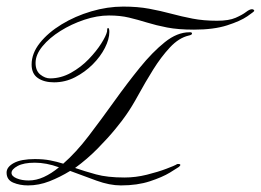

<svg xmlns="http://www.w3.org/2000/svg" viewBox="-50 -563 792 583"><path d="M324 -543Q368 -543 403 -536.5Q438 -530 469.5 -521.5Q501 -513 534.5 -506.5Q568 -500 609 -500Q645 -500 665.5 -509Q686 -518 697 -526.5Q708 -535 715 -535Q718 -535 720 -533.5Q722 -532 722 -530Q722 -528 701 -513.5Q680 -499 639.5 -486Q599 -473 539 -473Q491 -473 457.5 -479.5Q424 -486 396.5 -494.5Q369 -503 342 -509.5Q315 -516 281 -516Q245 -516 206 -503Q167 -490 133.5 -469Q100 -448 79 -422.5Q58 -397 58 -372Q58 -348 72.5 -336.5Q87 -325 102 -325Q135 -325 165.5 -342Q196 -359 219.5 -383.5Q243 -408 257.5 -431Q272 -454 275 -467Q275 -470 275.5 -474Q276 -478 278 -478Q282 -478 282 -466Q282 -444 268.5 -417.5Q255 -391 231.5 -367.5Q208 -344 178 -328.5Q148 -313 114 -313Q84 -313 65 -326Q46 -339 46 -367Q46 -401 71 -432.5Q96 -464 137 -489Q178 -514 227 -528.5Q276 -543 324 -543ZM528 -465Q533 -465 533 -461Q533 -457 523 -455Q493 -448 466 -419Q439 -390 415 -351.5Q391 -313 370.5 -275.5Q350 -238 333 -214Q323 -199 300.5 -171.5Q278 -144 246.5 -112Q215 -80 178 -53Q207 -43 241.5 -33.5Q276 -24 328 -24Q362 -24 396 -32.5Q430 -41 455 -50.5Q480 -60 485 -63Q487 -65 489.5 -65Q492 -65 493 -65Q497 -65 497.5 -62.5Q498 -60 493 -56Q489 -53 466 -39Q443 -25 405 -12.5Q367 0 317 0Q283 0 243 -14.5Q203 -29 163 -44Q132 -25 100 -12.5Q68 0 35 0Q10 0 -10 -8.5Q-30 -17 -30 -39Q-30 -56 -8 -68Q14 -80 56 -80Q82 -80 102.5 -76Q123 -72 142 -66Q181 -100 219.5 -150.5Q258 -201 297 -255.5Q336 -310 374.5 -357.5Q413 -405 450.5 -435Q488 -465 525 -465ZM37 -15Q60 -15 83 -25.5Q106 -36 129 -55Q110 -62 91.5 -65.5Q73 -69 56 -69Q22 -69 3.5 -59Q-15 -49 -15 -38Q-15 -28 0.5 -21.5Q16 -15 37 -15Z"/></svg>

Font: Kapakana
Style: Regular
Weight: 400
Designer: Kousuke Nagai
Version: Version 1.002